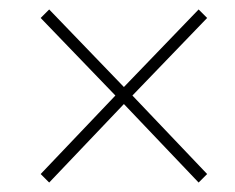

<svg xmlns="http://www.w3.org/2000/svg" viewBox="-20 -534 496 406"><path d="M84 -148 66 -166 224 -332 66 -496 84 -514 242 -350 400 -514 418 -496 260 -332 418 -166 400 -148 242 -314Z"/></svg>

Font: TypoPRO Source Sans Pro
Style: Italic
Weight: 200
Italic angle: -11°
Designer: Paul D. Hunt
Foundry: Adobe Systems Incorporated
Version: Version 1.075;PS 2.000;hotconv 1.0.86;makeotf.lib2.5.63406